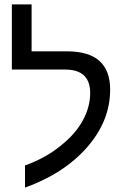

<svg xmlns="http://www.w3.org/2000/svg" viewBox="-20 -833 570 875"><path d="M94 22V-79Q141 -96 181 -118Q221 -140 254 -167Q322 -220 356.5 -282.5Q391 -345 391 -409Q391 -516 277 -516H34V-813H124V-599H286Q482 -599 482 -425Q482 -282 377 -162Q272 -42 94 22Z"/></svg>

Font: Noto Sans Hebrew Droid
Style: Regular
Weight: 400
Designer: Monotype Design Team
Foundry: Monotype Imaging Inc.
Version: Version 1.100